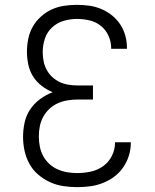

<svg xmlns="http://www.w3.org/2000/svg" viewBox="-20 -763 640 791"><path d="M297 8Q269 8 240 3.5Q211 -1 185 -13Q159 -25 137 -44Q115 -63 101 -88.5Q87 -114 81 -142.5Q75 -171 75 -199Q75 -229 81.5 -258.5Q88 -288 104.5 -312.5Q121 -337 145.5 -355Q170 -373 197 -383Q173 -393 151.5 -409.5Q130 -426 116 -448.5Q102 -471 96.5 -497.5Q91 -524 91 -550Q91 -577 96.5 -603.5Q102 -630 115 -653Q128 -676 148.5 -694.5Q169 -713 193 -724Q217 -735 243.5 -739Q270 -743 297 -743Q323 -743 348 -739.5Q373 -736 397 -726Q421 -716 441 -700Q461 -684 475 -663Q489 -642 496 -617Q503 -592 503 -566Q503 -565 503 -564Q503 -563 503 -562H438Q438 -563 438 -563.5Q438 -564 438 -565Q438 -591 427 -615.5Q416 -640 395.5 -656.5Q375 -673 349 -679Q323 -685 297 -685Q269 -685 242 -677Q215 -669 194.5 -650Q174 -631 165 -604Q156 -577 156 -549Q156 -530 159.5 -511.5Q163 -493 172 -476Q181 -459 195 -446Q209 -433 226 -425Q243 -417 262 -414Q281 -411 300 -411H363V-353H300Q279 -353 258 -349.5Q237 -346 218 -337.5Q199 -329 183.5 -314.5Q168 -300 158 -281.5Q148 -263 144 -242.5Q140 -222 140 -201Q140 -180 144 -159.5Q148 -139 157.5 -121Q167 -103 182.5 -88.5Q198 -74 217 -65.5Q236 -57 256.5 -53.5Q277 -50 297 -50Q326 -50 354 -56Q382 -62 405 -78.5Q428 -95 441 -121Q454 -147 454 -176Q454 -176 454 -176.5Q454 -177 454 -177H519Q519 -176 519 -176Q519 -176 519 -175Q519 -148 511 -122Q503 -96 487.5 -73.5Q472 -51 450.5 -35Q429 -19 403.5 -9Q378 1 351 4.5Q324 8 297 8Z"/></svg>

Font: Iosevka SS04 Light Extended
Style: Regular
Weight: 300
Width: 7
Monospace: yes
Designer: Belleve Invis
Foundry: Belleve Invis
Version: Version 19.0.0; ttfautohint (v1.8.4)